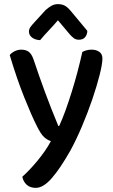

<svg xmlns="http://www.w3.org/2000/svg" viewBox="-20 -718 546 928"><path d="M27 -452Q36 -463 51 -470.5Q66 -478 83 -478Q105 -478 119 -467.5Q133 -457 142 -431Q169 -350 198 -271.5Q227 -193 262 -109H266Q281 -141 296.5 -184Q312 -227 327 -275Q342 -323 355 -372.5Q368 -422 378 -467Q388 -472 398.5 -475Q409 -478 423 -478Q445 -478 460 -467.5Q475 -457 475 -435Q475 -409 461.5 -355.5Q448 -302 426 -237.5Q404 -173 376 -107Q348 -41 320 10Q270 98 229.5 144Q189 190 153 190Q125 190 108.5 174.5Q92 159 88 136Q104 122 123 102Q142 82 161 59Q180 36 197 11.5Q214 -13 226 -36Q209 -41 193 -55.5Q177 -70 158 -109Q133 -158 97 -248Q61 -338 27 -452ZM260 -620Q236 -592 215 -570Q194 -548 174 -524Q150 -525 135 -536.5Q120 -548 120 -565Q120 -578 127.5 -588Q135 -598 148 -612L201 -670Q216 -683 229.5 -690.5Q243 -698 260 -698Q279 -698 292.5 -691Q306 -684 322 -665L402 -569Q402 -552 392 -539Q382 -526 361 -526Q347 -526 337.5 -533Q328 -540 318 -551Z"/></svg>

Font: Baloo 2 Latin Medium
Style: Regular
Weight: 500
Designer: Sarang Kulkarni and Ek Type
Foundry: Ek Type
Version: Version 1.001